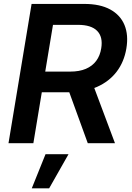

<svg xmlns="http://www.w3.org/2000/svg" viewBox="-20 -748 689 1003"><path d="M24.4 0 145 -727.5H420.4Q502.9 -727.5 555.9 -698.5Q608.9 -669.4 630.4 -617.2Q651.9 -564.9 640.1 -494.6Q628.4 -424.8 589.4 -373.5Q550.3 -322.3 487.1 -294.2Q423.8 -266.1 340.3 -266.1H144.5L162.6 -374H347.2Q394.5 -374 428.5 -388.4Q462.4 -402.8 482.7 -430.2Q502.9 -457.5 508.8 -495.6Q518.6 -554.7 487.8 -586.4Q457 -618.2 387.2 -618.2H256.8L154.3 0ZM438.5 0 318.8 -329.6H457L580.6 0ZM146 235.8 217.8 57.6H337.9L236.8 235.8Z"/></svg>

Font: Inter 20pt SemiBold
Style: Italic
Weight: 600
Italic angle: -9.3988°
Version: Version 4.001;git-66647c0bb